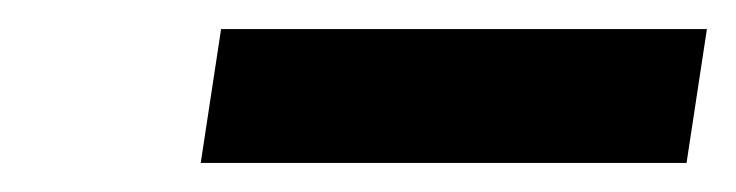

<svg xmlns="http://www.w3.org/2000/svg" viewBox="-20 -672 506 132"><path d="M118 -560H452L466 -652H132Z"/></svg>

Font: Charger Sport
Style: BdObl
Weight: 700
Designer: Jasper
Foundry: Cannot Into Space Fonts
Version: Version 1.1